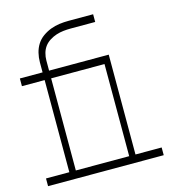

<svg xmlns="http://www.w3.org/2000/svg" viewBox="-109 -825 819 914"><g transform="rotate(-15 300.0 -367.5)"><path d="M162 -38H425V-492H162ZM15 0V-38H130V-492H18V-530H130V-580Q130 -603 135.5 -625.5Q141 -648 153 -667Q165 -686 184 -699.5Q203 -713 224 -721Q245 -729 267.5 -732Q290 -735 313 -735H434V-697H313Q295 -697 277 -695Q259 -693 242 -687.5Q225 -682 209 -672Q193 -662 182.5 -648Q172 -634 167 -616Q162 -598 162 -580V-530H456V-38H585V0Z"/></g></svg>

Font: Iosevka Curly Slab XLtEx
Style: Regular
Weight: 200
Width: 7
Monospace: yes
Designer: Belleve Invis
Foundry: Belleve Invis
Version: Version 11.1.0; ttfautohint (v1.8.3)